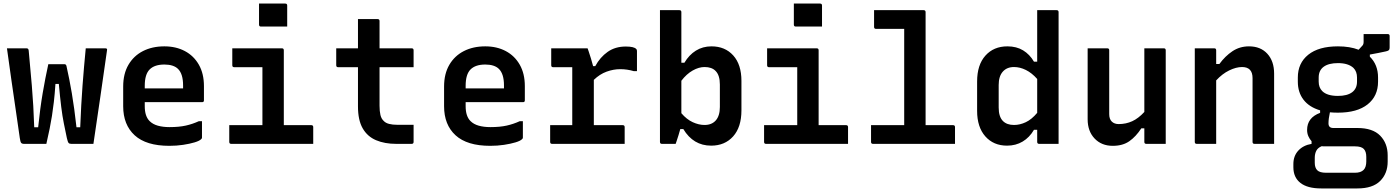

<svg xmlns="http://www.w3.org/2000/svg" viewBox="-20 -807 7840 1077"><path d="M251 -447H341Q351 -447 353 -436Q369 -366 383 -283.5Q397 -201 409 -93H430Q435 -222 443 -328Q451 -434 461 -536H571Q576 -536 579 -533.5Q582 -531 580 -523Q563 -399 543 -265Q523 -131 504 0H380Q369 0 364.5 -5.5Q360 -11 355 -33Q346 -76 338 -115.5Q330 -155 323.5 -207Q317 -259 310 -336H291Q287 -277 282 -234.5Q277 -192 271.5 -157Q266 -122 258.5 -85Q251 -48 240 0H115Q103 0 98.5 -6Q94 -12 91 -33Q82 -98 69.5 -182Q57 -266 44 -357.5Q31 -449 19 -536H129Q140 -536 141 -523Q149 -438 158.5 -327.5Q168 -217 172 -93H194Q205 -200 219.5 -285Q234 -370 251 -447Z M902 -547Q967 -547 1017 -520.5Q1067 -494 1095.5 -444Q1124 -394 1124 -324V-244Q1124 -234 1114 -234H792V-211Q792 -155 819 -128Q837 -110 865.5 -102Q894 -94 931 -94Q984 -94 1022 -102.5Q1060 -111 1095 -127H1113V-35Q1113 -30 1109 -27Q1100 -17 1072 -8.5Q1044 0 1007 5.5Q970 11 930 11Q800 11 735.5 -48Q671 -107 671 -211V-322Q671 -393 700.5 -443.5Q730 -494 782 -520.5Q834 -547 902 -547ZM902 -445Q847 -445 819.5 -417.5Q792 -390 792 -326V-311H1007V-328Q1007 -392 979 -420Q954 -445 902 -445Z M1266 -105H1452V-430H1294Q1283 -430 1283 -441V-536H1561Q1572 -536 1572 -525V-105H1726Q1737 -105 1737 -94V0H1277Q1266 0 1266 -11ZM1433 -787H1580Q1591 -787 1591 -776V-658H1444Q1433 -658 1433 -669Z M2300 -107V-11Q2300 0 2289 0H2203Q2138 0 2089.5 -20.5Q2041 -41 2014.5 -87Q1988 -133 1988 -210V-430H1877Q1866 -430 1866 -441V-536H1988V-700H2098Q2109 -700 2109 -689V-536H2289Q2300 -536 2300 -525V-430H2109V-214Q2109 -183 2114 -162Q2119 -141 2132 -129Q2143 -117 2162.5 -112Q2182 -107 2208 -107Z M2702 -547Q2767 -547 2817 -520.5Q2867 -494 2895.5 -444Q2924 -394 2924 -324V-244Q2924 -234 2914 -234H2592V-211Q2592 -155 2619 -128Q2637 -110 2665.5 -102Q2694 -94 2731 -94Q2784 -94 2822 -102.5Q2860 -111 2895 -127H2913V-35Q2913 -30 2909 -27Q2900 -17 2872 -8.5Q2844 0 2807 5.5Q2770 11 2730 11Q2600 11 2535.5 -48Q2471 -107 2471 -211V-322Q2471 -393 2500.5 -443.5Q2530 -494 2582 -520.5Q2634 -547 2702 -547ZM2702 -445Q2647 -445 2619.5 -417.5Q2592 -390 2592 -326V-311H2807V-328Q2807 -392 2779 -420Q2754 -445 2702 -445Z M3066 -105H3190V-430H3083Q3072 -430 3072 -441V-536H3276Q3276 -536 3282 -519Q3288 -502 3295 -478.5Q3302 -455 3307 -436H3319Q3346 -486 3388.5 -516Q3431 -546 3490 -546Q3537 -546 3549 -532Q3553 -529 3553 -521V-408H3535Q3498 -419 3459 -419Q3421 -419 3382.5 -405Q3344 -391 3311 -359V-105H3473Q3484 -105 3484 -94V0H3077Q3066 0 3066 -11Z M3770 0H3693Q3682 0 3682 -11V-750H3791Q3802 -750 3802 -739V-455H3819Q3845 -499 3883.5 -523Q3922 -547 3971 -547Q4047 -547 4093 -496Q4139 -445 4139 -353V-188Q4139 -94 4092.5 -42Q4046 10 3969 10Q3869 10 3813 -83H3796Q3792 -68 3786 -48.5Q3780 -29 3775 -14.5Q3770 0 3770 0ZM3932 -431Q3900 -431 3865.5 -411.5Q3831 -392 3802 -354V-172Q3832 -137 3866 -121.5Q3900 -106 3932 -106Q3973 -106 3995.5 -132Q4018 -158 4018 -207V-333Q4018 -385 3994 -409Q3973 -431 3932 -431Z M4266 -105H4452V-430H4294Q4283 -430 4283 -441V-536H4561Q4572 -536 4572 -525V-105H4726Q4737 -105 4737 -94V0H4277Q4266 0 4266 -11ZM4433 -787H4580Q4591 -787 4591 -776V-658H4444Q4433 -658 4433 -669Z M4866 -105H5052V-645H4894Q4883 -645 4883 -656V-750H5161Q5172 -750 5172 -739V-105H5326Q5337 -105 5337 -94V0H4877Q4866 0 4866 -11Z M5631 -547Q5682 -547 5719 -524.5Q5756 -502 5780 -461H5798V-750H5907Q5918 -750 5918 -739V0H5809Q5798 0 5798 -11V-79H5780Q5755 -36 5716.5 -13Q5678 10 5629 10Q5553 10 5507 -42Q5461 -94 5461 -185V-350Q5461 -443 5507.5 -495Q5554 -547 5631 -547ZM5606 -128Q5628 -106 5668 -106Q5701 -106 5734 -121.5Q5767 -137 5798 -174V-364Q5768 -398 5734.5 -414.5Q5701 -431 5668 -431Q5628 -431 5605 -405Q5582 -379 5582 -330V-204Q5582 -152 5606 -128Z M6191 -536Q6202 -536 6202 -525V-167Q6202 -139 6216.5 -125Q6231 -111 6255 -111Q6296 -111 6331 -127Q6366 -143 6399 -179V-536H6508Q6519 -536 6519 -525V0H6410Q6399 0 6399 -11V-87H6382Q6352 -41 6315 -15Q6278 11 6222 11Q6159 11 6120 -30Q6081 -71 6081 -138V-536Z M6802 0H6693Q6682 0 6682 -11V-536H6791Q6802 -536 6802 -525V-448H6820Q6852 -492 6893 -519.5Q6934 -547 6986 -547Q7051 -547 7089 -505.5Q7127 -464 7127 -394V0H7017Q7006 0 7006 -11V-369Q7006 -431 6947 -431Q6914 -431 6875 -412Q6836 -393 6802 -356Z M7485 -547Q7552 -547 7601 -528L7623 -552Q7629 -559 7629 -572V-616H7764Q7775 -616 7775 -605V-541Q7775 -531 7771.5 -526.5Q7768 -522 7755 -519Q7742 -516 7712 -510L7664 -501V-489Q7710 -444 7710 -372V-349Q7710 -268 7651.5 -221.5Q7593 -175 7485 -175Q7461 -175 7440 -177Q7436 -158 7434 -143.5Q7432 -129 7432 -115Q7432 -89 7459 -89H7594Q7680 -89 7722 -46Q7764 -3 7764 65V99Q7764 166 7722 208Q7680 250 7594 250H7391Q7314 250 7274.5 219Q7235 188 7235 131V113Q7235 68 7262.5 38Q7290 8 7337 0V-15Q7326 -27 7319 -43Q7312 -59 7312 -78Q7312 -147 7385 -174V-188Q7324 -206 7292 -247.5Q7260 -289 7260 -349V-372Q7260 -453 7318.5 -500Q7377 -547 7485 -547ZM7485 -453Q7433 -453 7405 -432.5Q7377 -412 7377 -372V-349Q7377 -316 7397 -296Q7424 -269 7485 -269Q7537 -269 7564.5 -289.5Q7592 -310 7592 -349V-372Q7592 -406 7572 -426Q7543 -453 7485 -453ZM7418 162H7581Q7613 162 7629 146Q7637 138 7640.5 125.5Q7644 113 7644 99V73Q7644 43 7630 28.5Q7616 14 7581 14H7404Q7399 14 7394 13Q7372 22 7363.5 39Q7355 56 7355 78V106Q7355 134 7369 148Q7383 162 7418 162Z"/></svg>

Font: Recursive Mn Lnr St SmB
Style: Regular
Weight: 600
Monospace: yes
Version: Version 1.079;hotconv 1.0.112;makeotfexe 2.5.65598; ttfautoh